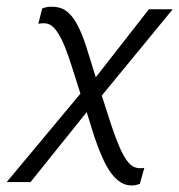

<svg xmlns="http://www.w3.org/2000/svg" viewBox="-53 -549 540 579"><path d="M-32.7 0 189.5 -266.6Q177.2 -304.2 166 -340.8Q154.8 -377.4 143.1 -406.7Q131.3 -436 117.9 -455.3Q104.5 -474.6 87.9 -478Q82.5 -479 75 -478.8Q67.4 -478.5 62.5 -477.1L74.2 -523.4Q75.2 -523.9 83 -526.4Q90.8 -528.8 103.5 -528.8Q129.4 -528.8 147.2 -515.6Q165 -502.4 179.4 -475.8Q193.8 -449.2 206.8 -409.2Q219.7 -369.1 235.8 -315.9L396 -521H467.8L253.9 -260.7Q270 -209.5 283.2 -169.9Q296.4 -130.4 308.6 -102.8Q320.8 -75.2 333.3 -60.1Q345.7 -44.9 361.3 -42.5Q366.7 -41.5 372.8 -41.7Q378.9 -42 382.3 -43L368.7 5.4Q363.8 7.3 357.9 8.8Q352.1 10.3 343.8 10.3Q325.7 10.3 310.5 0.5Q295.4 -9.3 283 -25.9Q270.5 -42.5 260 -64.7Q249.5 -86.9 240.5 -111.6Q231.4 -136.2 223.6 -161.9Q215.8 -187.5 208.5 -210.9L39.1 0Z"/></svg>

Font: Ufes Sans Light
Style: Italic
Weight: 200
Designer: Ricardo Esteves & Thais Bronze
Foundry: ProDesignUfes - Ricardo Esteves, Thais Bronze
Version: Version 2.0